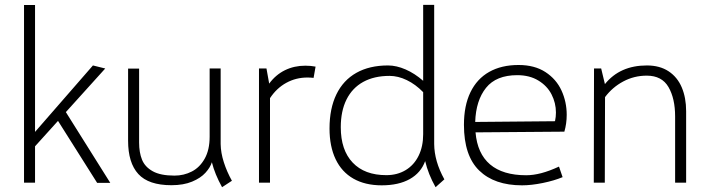

<svg xmlns="http://www.w3.org/2000/svg" viewBox="-20 -761 2949 800"><path d="M221.7 -257.3 126 -151.4V0H80.1V-740.2H126V-211.4L367.2 -488.3L418.5 -475.6L254.4 -293.9L439.5 1H384.8Z M905.3 19Q875 -35.6 862.8 -85Q856 -63 835.9 -41Q815.9 -19 780.3 -4.2Q744.6 10.7 694.3 10.7Q599.1 10.7 556.4 -35.9Q513.7 -82.5 513.7 -174.8V-475.1H559.6V-167.5Q559.6 -125.5 571.8 -95.5Q584 -65.4 616.5 -47.4Q648.9 -29.3 707 -29.3Q746.1 -29.3 779.3 -46.4Q812.5 -63.5 833 -100.1Q853.5 -136.7 853.5 -191.4V-475.6H899.4V-161.1Q899.9 -124.5 912.6 -85Q925.3 -45.4 946.3 -7.8Z M1252 -487.3Q1275.4 -487.3 1294.9 -483.4L1286.6 -436.5Q1273.4 -438 1260.7 -438Q1213.4 -438 1173.1 -416Q1132.8 -394 1105 -352.1V0H1059.1V-475.6H1090.3L1101.6 -412.6Q1128.4 -449.2 1167 -468.3Q1205.6 -487.3 1252 -487.3Z M1794.9 19Q1764.2 -35.6 1751.5 -89.8Q1733.9 -41 1687.5 -14.9Q1641.1 11.2 1570.3 11.2Q1501.5 11.2 1452.6 -16.6Q1403.8 -44.4 1378.4 -97.7Q1353 -150.9 1353 -225.6Q1353 -308.6 1381.6 -367.7Q1410.2 -426.8 1464.8 -457.5Q1519.5 -488.3 1596.7 -488.3Q1631.8 -488.3 1669.9 -471.7Q1708 -455.1 1743.2 -424.3V-740.7H1789.1V-161.1Q1789.6 -89.4 1831.5 -13.7ZM1743.2 -201.7V-377Q1711.4 -409.7 1675 -427.2Q1638.7 -444.8 1603 -444.8Q1539.1 -444.8 1493.4 -419.7Q1447.8 -394.5 1423.8 -346.4Q1399.9 -298.3 1399.9 -231Q1399.9 -135.7 1449.5 -83.5Q1499 -31.2 1589.8 -31.2Q1635.3 -31.2 1670.2 -52.2Q1705.1 -73.2 1724.1 -111.8Q1743.2 -150.4 1743.2 -201.7Z M2341.3 -282.7Q2341.3 -246.1 2331.5 -212.4L1961.4 -209.5Q1968.8 -121.1 2022 -75.9Q2075.2 -30.8 2172.4 -30.8Q2202.1 -30.8 2235.6 -39.6Q2269 -48.3 2309.1 -66.9L2324.2 -22.9Q2289.1 -8.3 2241.5 1.5Q2193.8 11.2 2155.3 11.2Q2040 11.2 1976.6 -50.5Q1913.1 -112.3 1913.1 -240.7Q1913.1 -320.8 1940.2 -376.7Q1967.3 -432.6 2018.3 -461.4Q2069.3 -490.2 2140.6 -490.2Q2207.5 -490.2 2252.7 -460.7Q2297.9 -431.2 2319.6 -383.8Q2341.3 -336.4 2341.3 -282.7ZM2296.4 -292Q2296.4 -332 2278.1 -367.7Q2259.8 -403.3 2223.1 -425.5Q2186.5 -447.8 2135.3 -447.8Q2047.4 -447.8 2005.1 -395Q1962.9 -342.3 1960 -252.9L2292.5 -255.9Q2296.4 -274.4 2296.4 -292Z M2838.9 -297.9V0H2793V-275.4Q2793 -350.6 2765.4 -398.2Q2737.8 -445.8 2674.8 -445.8Q2622.1 -445.8 2576.9 -421.6Q2531.7 -397.5 2501 -356.4L2500 0H2454.1L2455.1 -475.6H2484.9L2500.5 -410.6Q2563 -488.3 2675.3 -488.3Q2729 -488.3 2765.9 -463.9Q2802.7 -439.5 2820.8 -396.5Q2838.9 -353.5 2838.9 -297.9Z"/></svg>

Font: Selawik Light
Style: Regular
Weight: 300
Designer: Aaron Bell
Foundry: Microsoft Corporation
Version: Version 1.01